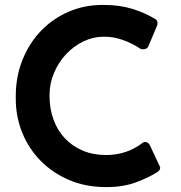

<svg xmlns="http://www.w3.org/2000/svg" viewBox="-20 -751 734 779"><path d="M409 8Q328 8 261 -20.5Q194 -49 145.5 -98Q97 -147 70.5 -212Q44 -277 44 -350V-362Q44 -440 71 -507.5Q98 -575 145 -624.5Q192 -674 256.5 -702.5Q321 -731 396 -731H402Q465 -731 517 -715Q569 -699 611 -673Q619 -668 619 -657Q619 -652 617 -646L581 -561Q575 -551 561 -551Q554 -551 550 -553Q515 -576 478 -589Q441 -602 405 -602H400Q358 -602 318.5 -583Q279 -564 248.5 -531.5Q218 -499 199.5 -456Q181 -413 181 -366V-361Q181 -310 197 -266Q213 -222 243 -190Q273 -158 315.5 -140Q358 -122 410 -122Q494 -122 558 -171Q562 -175 568 -175Q581 -175 588 -162L630 -72Q630 -60 620 -54Q585 -31 532.5 -11.5Q480 8 415 8Z"/></svg>

Font: Stadtwerke
Style: Bold
Weight: 700
Designer: Santiago Orozco
Foundry: Typemade
Version: Version 1.003